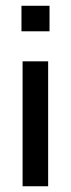

<svg xmlns="http://www.w3.org/2000/svg" viewBox="-20 -648 247 668"><path d="M147.5 0V-434.6H58.6V0ZM152.3 -539.1V-627.9H54.7V-539.1Z"/></svg>

Font: Namkio Khamti Book
Style: Regular
Weight: 500
Designer: Debbi Hosken
Foundry: SIL International
Version: Version 3.917